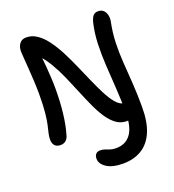

<svg xmlns="http://www.w3.org/2000/svg" viewBox="-168 -839 1110 1227"><g transform="rotate(-20 387.0 -225.0)"><path d="M573 13Q533 13 501.5 -10Q470 -33 444 -72Q418 -111 395 -161.5Q372 -212 349 -268Q326 -324 301.5 -380Q277 -436 247 -486.5Q217 -537 180 -575L199 -580Q205 -528 208 -487Q211 -446 213 -410.5Q215 -375 215 -342Q215 -248 206 -171Q197 -94 179 -34Q174 -13 159.5 -0.5Q145 12 123 12Q98 12 84.5 -2.5Q71 -17 71 -44Q71 -65 76 -85.5Q81 -106 88 -136.5Q95 -167 100 -216Q105 -265 105 -342Q105 -385 102.5 -431.5Q100 -478 97 -520.5Q94 -563 91.5 -594.5Q89 -626 89 -638Q89 -668 104.5 -689Q120 -710 150 -710Q190 -710 224.5 -686Q259 -662 289.5 -620Q320 -578 346.5 -526Q373 -474 397.5 -418Q422 -362 445.5 -308.5Q469 -255 492 -210.5Q515 -166 539 -137Q563 -108 589 -102Q609 -94 619.5 -80Q630 -66 630 -46Q630 -22 615.5 -4.5Q601 13 573 13ZM459 260Q387 260 347.5 234Q308 208 308 173Q308 152 318.5 141Q329 130 347 130Q366 130 380 135.5Q394 141 410.5 146.5Q427 152 450 152Q515 152 550 104.5Q585 57 585 -41Q585 -128 579.5 -209Q574 -290 569.5 -366.5Q565 -443 567.5 -514.5Q570 -586 586 -654Q594 -684 606 -697Q618 -710 639 -710Q663 -710 676.5 -696Q690 -682 694 -661.5Q698 -641 694 -621Q679 -548 677 -480Q675 -412 680 -343Q685 -274 690 -199Q695 -124 695 -38Q695 64 666.5 130Q638 196 584.5 228Q531 260 459 260Z"/></g></svg>

Font: Shantell Sans Medium
Style: Regular
Weight: 500
Designer: Stephen Nixon, Anya Danilova, Shantell Martin
Foundry: Arrow Type
Version: Version 1.011;[c5ecc13dd]